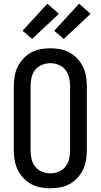

<svg xmlns="http://www.w3.org/2000/svg" viewBox="-20 -1002 540 1030"><path d="M250 8Q223 8 196.5 3Q170 -2 146.5 -15Q123 -28 104.5 -48Q86 -68 74.5 -92Q63 -116 58.5 -143Q54 -170 54 -196V-539Q54 -565 58.5 -592Q63 -619 74.5 -643Q86 -667 104.5 -687Q123 -707 146.5 -720Q170 -733 196.5 -738Q223 -743 250 -743Q277 -743 303.5 -738Q330 -733 353.5 -720Q377 -707 395.5 -687Q414 -667 425.5 -643Q437 -619 441.5 -592Q446 -565 446 -539V-196Q446 -170 441.5 -143Q437 -116 425.5 -92Q414 -68 395.5 -48Q377 -28 353.5 -15Q330 -2 303.5 3Q277 8 250 8ZM250 -72Q273 -72 295 -81Q317 -90 331.5 -108.5Q346 -127 351 -150Q356 -173 356 -196V-539Q356 -562 351 -585Q346 -608 331.5 -626.5Q317 -645 295 -654Q273 -663 250 -663Q227 -663 205 -654Q183 -645 168.5 -626.5Q154 -608 149 -585Q144 -562 144 -539V-196Q144 -173 149 -150Q154 -127 168.5 -108.5Q183 -90 205 -81Q227 -72 250 -72ZM322 -793 271 -837 404 -982 466 -928ZM152 -793 101 -837 234 -982 296 -928Z"/></svg>

Font: Iosevka SS04 Medium
Style: Regular
Weight: 500
Monospace: yes
Designer: Belleve Invis
Foundry: Belleve Invis
Version: Version 19.0.0; ttfautohint (v1.8.4)